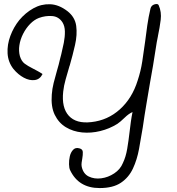

<svg xmlns="http://www.w3.org/2000/svg" viewBox="-20 -784 897 975"><path d="M486 171Q379 171 336 80Q331 70 330.5 50Q330 30 334.5 10Q339 -10 351 -23Q363 -36 382 -31Q400 -27 400.5 -12Q401 3 398 20Q396 31 394.5 42Q393 53 395 63Q403 99 431 112.5Q459 126 494 121.5Q529 117 560 96.5Q591 76 604 44Q619 13 626 -28.5Q633 -70 638 -114Q641 -140 644.5 -165.5Q648 -191 653 -215Q634 -207 612.5 -186Q591 -165 576 -155Q536 -130 489 -118.5Q442 -107 396.5 -111.5Q351 -116 314.5 -138Q278 -160 258 -201Q238 -242 243 -304Q245 -333 252.5 -363Q260 -393 269 -424Q274 -440 278 -456Q282 -472 286 -489Q287 -494 288.5 -498.5Q290 -503 291 -508Q298 -536 304 -566.5Q310 -597 309.5 -624.5Q309 -652 297 -671Q278 -700 244.5 -702.5Q211 -705 178 -693Q154 -684 133 -662.5Q112 -641 97.5 -612.5Q83 -584 78.5 -554.5Q74 -525 81 -499Q89 -473 105 -461Q121 -449 145 -437Q156 -431 169.5 -424Q183 -417 196 -408Q183 -381 156.5 -377.5Q130 -374 101 -389.5Q72 -405 48 -434Q21 -469 18.5 -513Q16 -557 32.5 -601.5Q49 -646 78 -682Q109 -719 149 -741.5Q189 -764 234 -762.5Q279 -761 323 -727Q361 -697 367 -652.5Q373 -608 361 -555.5Q349 -503 334 -451L333 -449Q323 -415 313.5 -381.5Q304 -348 301 -319Q292 -237 329.5 -196Q367 -155 444 -164Q527 -173 589 -229Q651 -285 679 -375Q695 -423 702.5 -472.5Q710 -522 717 -573Q722 -614 728 -655.5Q734 -697 744 -740Q748 -757 765 -762Q782 -767 786 -757Q801 -723 796 -683Q791 -643 782 -601V-600Q779 -585 776 -569.5Q773 -554 771 -538Q764 -493 757 -450Q750 -407 742 -365Q733 -311 723.5 -255.5Q714 -200 705 -137Q696 -82 686 -27.5Q676 27 655 72Q634 117 594 144Q554 171 486 171Z"/></svg>

Font: Yuji Hentaigana Akebono
Style: Regular
Weight: 400
Designer: Kataoka Yuji
Foundry: Kinuta Font Factory
Version: Version 3.002